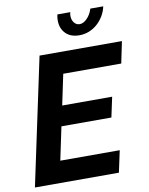

<svg xmlns="http://www.w3.org/2000/svg" viewBox="-98 -986 817 1056"><g transform="rotate(-10 310.5 -458.0)"><path d="M161 -710H621L596 -589H272L236 -418H515L491 -306H212L173 -121H505L479 0H10ZM409 -842Q430 -842 450.5 -863Q471 -884 481 -916H553Q547 -887 532 -862.5Q517 -838 496.5 -820Q476 -802 450.5 -792Q425 -782 397 -782Q348 -782 320.5 -810Q293 -838 293 -883Q293 -901 297 -916H369Q366 -905 366 -896Q366 -873 378 -857.5Q390 -842 409 -842Z"/></g></svg>

Font: PTCRaleway
Style: Bold Italic
Weight: 700
Italic angle: -12°
Designer: Matt McInerney, Pablo Impallari, Rodrigo Fuenzalida
Foundry: Matt McInerney, Pablo Impallari, Rodrigo Fuenzalida
Version: Version 3.000g; ttfautohint (v1.5) -l 8 -r 28 -G 28 -x 14 -D